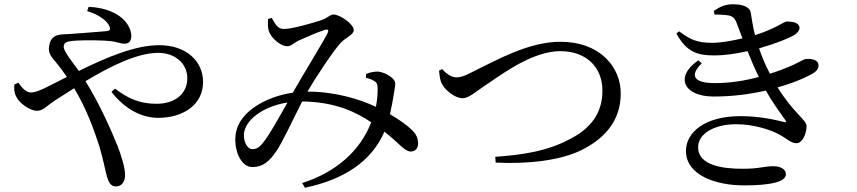

<svg xmlns="http://www.w3.org/2000/svg" viewBox="-20 -817 4020 901"><path d="M722 -264C840 -264 933 -326 933 -432C933 -531 853 -605 727 -605C618 -605 488 -552 350 -484C319 -527 279 -576 279 -597C279 -617 292 -622 320 -625C377 -630 463 -628 501 -624C526 -621 546 -612 564 -612C584 -612 596 -623 596 -648C596 -673 585 -698 564 -721C536 -751 483 -781 396 -785L389 -765C449 -747 482 -718 493 -695C500 -680 496 -673 482 -671C454 -668 378 -663 301 -657C269 -655 220 -661 211 -603C203 -565 225 -547 244 -523C258 -506 274 -485 294 -456L213 -415C178 -397 147 -383 125 -383C102 -383 82 -406 66 -429L47 -420C45 -390 50 -372 61 -355C78 -327 125 -297 153 -297C183 -297 197 -319 243 -349L328 -403C387 -305 424 -200 447 -128C466 -64 475 -9 483 15C492 46 505 58 524 58C551 58 567 36 567 4C567 -30 549 -88 531 -134C497 -217 446 -332 381 -436C501 -508 625 -569 723 -569C799 -569 859 -521 859 -450C859 -375 799 -330 715 -330C641 -330 585 -351 520 -401L503 -386C567 -303 647 -264 722 -264Z M1398 42 1411 64C1597 25 1724 -61 1784 -199C1851 -147 1879 -106 1907 -106C1931 -106 1941 -123 1942 -141C1942 -168 1934 -187 1913 -207C1890 -230 1854 -255 1810 -281C1818 -316 1824 -350 1827 -369C1830 -392 1835 -409 1835 -426C1835 -448 1791 -477 1755 -481C1736 -482 1715 -477 1698 -470L1697 -452C1714 -448 1725 -444 1736 -437C1749 -429 1751 -422 1752 -405C1753 -384 1751 -352 1744 -316C1666 -352 1554 -387 1423 -387C1465 -460 1543 -576 1577 -614C1602 -642 1640 -653 1640 -676C1640 -704 1575 -749 1545 -749C1528 -749 1520 -733 1484 -721C1446 -709 1352 -681 1312 -681C1282 -681 1272 -705 1255 -733L1238 -728C1237 -711 1236 -688 1241 -673C1249 -643 1294 -600 1328 -600C1346 -600 1362 -617 1378 -625C1413 -641 1470 -666 1505 -677C1519 -681 1525 -676 1516 -659C1494 -616 1403 -468 1354 -382C1229 -364 1105 -294 1087 -194C1074 -121 1107 -33 1164 -33C1213 -33 1243 -58 1277 -108C1304 -146 1355 -257 1398 -341C1556 -339 1654 -289 1722 -243C1671 -111 1560 -10 1398 42ZM1329 -336C1294 -273 1249 -194 1225 -161C1203 -131 1189 -117 1164 -117C1138 -117 1117 -162 1127 -202C1142 -264 1225 -320 1329 -336Z M2304 -81 2306 -54C2459 -46 2613 -65 2707 -112C2814 -164 2893 -248 2893 -378C2893 -505 2793 -621 2610 -621C2457 -621 2304 -531 2202 -482C2155 -457 2139 -454 2121 -454C2099 -454 2074 -471 2055 -493L2040 -485C2043 -464 2044 -442 2054 -423C2070 -392 2117 -356 2150 -356C2182 -356 2207 -384 2276 -429C2345 -476 2484 -577 2609 -577C2733 -577 2807 -500 2807 -392C2807 -286 2753 -213 2648 -161C2546 -108 2439 -91 2304 -81Z M3332 -557C3381 -557 3435 -565 3488 -577C3505 -534 3523 -492 3541 -456C3476 -438 3405 -427 3335 -427C3231 -427 3217 -465 3273 -520L3257 -534C3144 -456 3189 -364 3329 -364C3417 -364 3500 -375 3574 -392C3611 -326 3648 -279 3665 -254C3671 -244 3670 -241 3657 -245C3613 -256 3541 -272 3456 -272C3283 -272 3199 -193 3199 -109C3199 5 3338 53 3472 53C3595 53 3668 37 3668 1C3668 -23 3643 -37 3609 -37C3565 -37 3545 -25 3466 -25C3375 -25 3256 -39 3256 -126C3256 -189 3330 -234 3435 -234C3517 -234 3594 -208 3631 -189C3676 -165 3691 -145 3718 -145C3745 -145 3765 -189 3765 -225C3765 -255 3707 -282 3629 -407C3701 -427 3760 -452 3797 -474C3816 -486 3821 -498 3821 -510C3821 -535 3792 -543 3763 -540C3749 -540 3734 -523 3658 -494C3638 -486 3616 -478 3593 -471C3571 -513 3555 -552 3542 -590C3619 -612 3684 -638 3708 -653C3725 -664 3732 -676 3732 -686C3731 -711 3700 -716 3672 -716C3658 -716 3622 -683 3523 -652C3513 -690 3508 -729 3503 -758C3498 -788 3459 -797 3418 -797C3385 -797 3359 -786 3330 -766L3333 -749C3352 -749 3372 -748 3389 -746C3419 -743 3428 -732 3437 -709L3464 -637C3415 -625 3359 -616 3323 -616C3248 -616 3217 -633 3167 -670L3154 -660C3203 -570 3256 -557 3332 -557Z"/></svg>

Font: Source Han Serif CN Medium
Style: Regular
Weight: 500
Designer: Ryoko NISHIZUKA 西塚涼子 (kana & ideographs); Frank Grießhammer (Latin, Greek & Cyrillic); Wenlong ZHANG 张文龙 (bopomofo); San
Foundry: Adobe
Version: Version 2.002;hotconv 1.1.0;makeotfexe 2.6.0